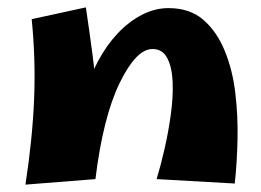

<svg xmlns="http://www.w3.org/2000/svg" viewBox="-20 -487 707 521"><path d="M617 11 405 -1Q416 -37 426.5 -83Q437 -129 443.5 -176Q450 -223 448.5 -263.5Q447 -304 434 -329Q421 -354 394 -354Q371 -354 348.5 -330Q326 -306 304 -260.5Q282 -215 265.5 -149.5Q249 -84 239 -1L197 -137Q197 -185 210.5 -232.5Q224 -280 246.5 -322Q269 -364 299 -396Q329 -428 364.5 -446.5Q400 -465 437 -465Q495 -465 531.5 -433.5Q568 -402 589.5 -350Q611 -298 618.5 -235Q626 -172 624.5 -107.5Q623 -43 617 11ZM239 -1 49 14Q68 -109 72.5 -217Q77 -325 66 -435L213 -467Q223 -400 230.5 -343Q238 -286 241 -233Q244 -180 243.5 -124Q243 -68 239 -1Z"/></svg>

Font: Marhey Light SemiBold
Style: Regular
Weight: 600
Version: Version 1.000